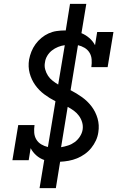

<svg xmlns="http://www.w3.org/2000/svg" viewBox="-20 -863 640 990"><path d="M184 107 208 -38Q185 -46 167 -62Q149 -78 138 -99L128 -37H44L74 -218H158Q155 -198 156.5 -178.5Q158 -159 167.5 -143.5Q177 -128 193 -118.5Q209 -109 227 -105L266 -341Q236 -356 208.5 -376.5Q181 -397 161.5 -424.5Q142 -452 133 -485.5Q124 -519 130 -556Q134 -577 142 -597Q150 -617 163 -635Q176 -653 193.5 -667.5Q211 -682 231 -691Q251 -700 272.5 -703Q294 -706 314 -706Q315 -706 316.5 -706Q318 -706 319 -706L341 -843H425L400 -692Q422 -683 440.5 -667Q459 -651 470 -630L481 -698H565L535 -517H451Q454 -537 452.5 -556.5Q451 -576 441.5 -591.5Q432 -607 416 -616.5Q400 -626 382 -630L344 -398Q375 -382 403 -362Q431 -342 452 -314.5Q473 -287 483 -252.5Q493 -218 487 -181Q484 -159 474.5 -138.5Q465 -118 450.5 -100Q436 -82 417 -68.5Q398 -55 377 -46.5Q356 -38 334 -34Q312 -30 290 -29L268 107ZM280 -427 314 -630Q297 -628 279.5 -621Q262 -614 247.5 -602.5Q233 -591 223.5 -575Q214 -559 212 -542Q208 -523 213 -505Q218 -487 227.5 -472.5Q237 -458 251 -447Q265 -436 280 -427ZM295 -104Q313 -107 331.5 -113Q350 -119 365.5 -130.5Q381 -142 392 -159Q403 -176 406 -194Q409 -214 403.5 -232.5Q398 -251 387 -266Q376 -281 361 -292Q346 -303 329 -312Z"/></svg>

Font: Iosevka Etoile Oblique
Style: Regular
Weight: 400
Italic angle: -9°
Designer: Belleve Invis
Foundry: Belleve Invis
Version: Version 15.5.2; ttfautohint (v1.8.4)